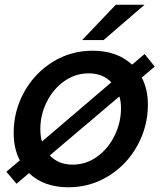

<svg xmlns="http://www.w3.org/2000/svg" viewBox="-20 -783 685 814"><path d="M636 -501 581 -454Q607 -405 607 -340Q607 -247 562.5 -166Q518 -85 440.5 -37Q363 11 270 11Q166 11 103 -49L50 -4L7 -55L64 -103Q38 -153 38 -219Q38 -313 82.5 -393Q127 -473 203.5 -520.5Q280 -568 373 -568Q476 -568 540 -509L593 -554ZM158 -183 452 -434Q416 -472 356 -472Q299 -472 252 -438.5Q205 -405 178 -350.5Q151 -296 151 -236Q151 -205 158 -183ZM486 -374 191 -124Q228 -85 288 -85Q345 -85 392 -119Q439 -153 466 -208.5Q493 -264 493 -324Q493 -353 486 -374ZM419 -613H328L471 -763H593Z"/></svg>

Font: Open Sauce One Medium Italic
Style: Regular
Weight: 500
Italic angle: -10°
Designer: Alfredo Marco Pradil
Foundry: Creative Sauce Fz LLC
Version: Version 1.477